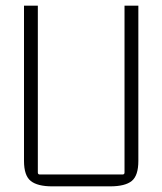

<svg xmlns="http://www.w3.org/2000/svg" viewBox="-20 -655 575 680"><path d="M370 5H165Q113 5 89 -14Q65 -33 65 -85V-635H114V-44Q114 -37 121 -37H414Q421 -37 421 -44V-635H470V-85Q470 -33 446.5 -14Q423 5 370 5Z"/></svg>

Font: Gemunu Libre ExtraLight ExtraLight
Style: Regular
Weight: 250
Version: Version 1.100